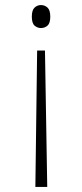

<svg xmlns="http://www.w3.org/2000/svg" viewBox="-20 -562 325 760"><path d="M158 -362 167 178H120L127 -362ZM142 -542Q157 -542 168 -532Q179 -522 179 -496Q179 -470 168 -460.5Q157 -451 142 -451Q128 -451 117 -460.5Q106 -470 106 -496Q106 -522 117 -532Q128 -542 142 -542Z"/></svg>

Font: Noto Serif Hebrew ExtraLight
Style: Regular
Weight: 250
Version: Version 2.003